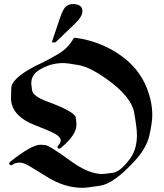

<svg xmlns="http://www.w3.org/2000/svg" viewBox="-20 -899 794 929"><path d="M248.5 -693.8H230.5L269.5 -810.1Q284.7 -855 297.9 -866.7Q313 -879.4 332.5 -879.4Q378.9 -879.4 378.9 -844.2Q378.9 -819.3 341.8 -783.7ZM29.8 -116.7Q133.3 -198.7 174.8 -198.7Q176.8 -198.7 197.8 -197.3Q218.3 -195.8 319.8 -121.6Q407.7 -57.1 474.1 -57.1Q479 -57.1 491.2 -58.6Q503.4 -60.1 523.9 -62.5Q564 -67.4 612.3 -135.7Q642.6 -179.2 642.6 -246.6Q642.6 -279.3 628.9 -355Q615.2 -431.2 497.6 -515.6Q414.1 -574.7 360.8 -584Q333.5 -588.9 314.7 -591.3Q295.9 -593.8 285.2 -593.8Q224.1 -593.8 171.4 -561.5Q131.3 -537.6 131.3 -495.6Q131.3 -492.7 132.3 -484.4Q133.3 -476.1 135.3 -461.9Q138.7 -433.6 210 -407.2Q342.8 -358.4 346.7 -329.6Q348.6 -314.9 349.4 -306.6Q350.1 -298.3 350.1 -296.4Q350.1 -245.6 275.9 -184.6Q271 -179.7 266.1 -179.7Q263.2 -179.7 260.5 -181.9Q257.8 -184.1 257.8 -187Q257.8 -189.9 261.7 -194.8Q273.9 -208.5 273.9 -220.2Q273.9 -231.9 255.9 -245.6Q238.3 -258.8 153.8 -291.5Q33.2 -337.4 33.2 -424.8Q33.2 -427.2 34.7 -473.1Q36.1 -519.5 148.9 -578.6Q184.6 -595.2 213.4 -610.6Q242.2 -626 265.6 -640.1Q311 -668.5 335.4 -712.4Q337.9 -716.3 342.8 -716.3H343.3H343.8Q461.4 -700.7 557.1 -635.7Q652.3 -571.3 691.4 -470.7Q716.8 -404.8 716.8 -341.3Q716.8 -307.1 703.1 -245.1Q689 -181.6 629.9 -118.2Q529.8 -9.8 464.8 -0.5Q399.9 9.8 378.4 9.8Q290.5 9.8 203.1 -45.9Q154.3 -76.7 124 -94.5Q93.8 -112.3 74.2 -112.3Q55.7 -112.3 39.1 -101.6Q36.6 -99.6 33.2 -99.6Q29.8 -99.6 27.1 -102.5Q24.4 -105.5 24.4 -107.9Q24.4 -112.3 29.8 -116.7Z"/></svg>

Font: UnifrakturMaguntia sl
Style: Regular
Weight: 400
Designer: j. 'mach' wust, based on a font by Peter Wiegel, original typeface by Carl Albert Fahrenwaldt 1901
Version: Version 2010-11-24